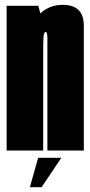

<svg xmlns="http://www.w3.org/2000/svg" viewBox="-20 -624 375 796"><path d="M7.5 0V-600H139L147 -568.5Q186 -604 240 -604Q327.5 -604 327.5 -517.5V0H176.5V-466Q176.5 -491.5 169 -491.5Q161.5 -491.5 160.2 -468Q159 -444.5 159 -393.5V0ZM103.8 152.2 138.2 30.3H234.2L152.4 152.2Z"/></svg>

Font: Anybody UltraCondensed ExtraBold
Style: Regular
Weight: 800
Width: 1
Designer: Tyler Finck
Foundry: Etcetera Type Company
Version: Version 1.010; ttfautohint (v1.8.3) -l 8 -r 50 -G 200 -x 14 